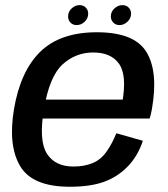

<svg xmlns="http://www.w3.org/2000/svg" viewBox="-20 -724 658 750"><path d="M253 5.5 267 -73.5Q195 -73.5 163 -124.2Q131 -175 151.5 -297Q173 -425.5 224.2 -472.2Q275.5 -519 344 -519Q414 -519 445.2 -474.5Q476.5 -430 457.5 -323L465.5 -335H146L133 -261H564.5Q570 -277.5 573.5 -298.5Q599 -444.5 551.8 -521.2Q504.5 -598 358 -598Q215 -598 137.2 -521.8Q59.5 -445.5 34.5 -297Q11 -155.5 58.8 -75Q106.5 5.5 253 5.5ZM267 -73.5 253 5.5Q332.5 5.5 385.5 -13.5Q438.5 -32.5 478.2 -73Q518 -113.5 538 -174L434.5 -203.5Q418.5 -163.5 396.2 -131.8Q374 -100 341.5 -86.8Q309 -73.5 267 -73.5ZM279.5 -626Q297 -626 310.8 -639.2Q324.5 -652.5 324.5 -670.5Q324.5 -685 315 -694.5Q305.5 -704 291 -704Q273.5 -704 259.8 -691Q246 -678 246 -660Q246 -645.5 255.2 -635.8Q264.5 -626 279.5 -626ZM447 -626Q464 -626 478 -639.2Q492 -652.5 492 -670.5Q492 -685 482.5 -694.5Q473 -704 458.5 -704Q441 -704 427 -691Q413 -678 413 -660Q413 -645.5 422.5 -635.8Q432 -626 447 -626Z"/></svg>

Font: Anybody UltraCondensed Thin Medium
Style: Italic
Weight: 500
Italic angle: -10°
Version: Version 1.111